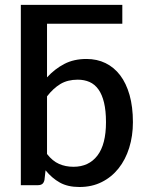

<svg xmlns="http://www.w3.org/2000/svg" viewBox="-20 -760 604 788"><path d="M65.5 0H135.5C143.2 0 149.2 -1.7 153.5 -5C157.8 -8.3 160.8 -13.8 162.5 -21.5L167 -61C184.3 -39.7 203.8 -22.9 225.5 -10.8C247.2 1.4 274 7.5 306 7.5C340 7.5 370.5 0.8 397.5 -12.8C424.5 -26.2 447.5 -44.9 466.5 -68.8C485.5 -92.6 500.1 -120.8 510.2 -153.2C520.4 -185.8 525.5 -220.8 525.5 -258.5C525.5 -300.5 520.9 -337.7 511.8 -370C502.6 -402.3 489.7 -429.4 473 -451.3C456.3 -473.1 436.3 -489.7 413 -501C389.7 -512.3 363.7 -518 335 -518C300.3 -518 269.9 -511.2 243.8 -497.5C217.6 -483.8 194 -465.5 173 -442.5V-662.5H482V-740H65.5ZM299 -433C317 -433 333.2 -429.8 347.5 -423.5C361.8 -417.2 374 -407 384 -393C394 -379 401.7 -360.9 407 -338.8C412.3 -316.6 415 -289.8 415 -258.5C415 -197.8 403.3 -152.2 379.8 -121.5C356.3 -90.8 323.5 -75.5 281.5 -75.5C259.8 -75.5 240.1 -79.4 222.3 -87.3C204.4 -95.1 188 -108.7 173 -128V-364.5C190 -386.5 208.3 -403.4 228 -415.3C247.7 -427.1 271.3 -433 299 -433Z"/></svg>

Font: Lato Semibold
Style: Regular
Weight: 600
Designer: Lukasz Dziedzic
Foundry: tyPoland Lukasz Dziedzic
Version: Version 2.006; 2014-01-15